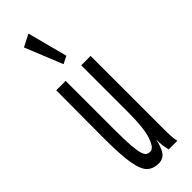

<svg xmlns="http://www.w3.org/2000/svg" viewBox="-237 -697 723 723"><g transform="rotate(-45 125.0 -335.5)"><path d="M112 11Q84 11 66.5 -5Q49 -21 41 -67Q33 -113 33 -202L34 -457H84V-202Q84 -144 86.5 -111.5Q89 -79 94 -64.5Q99 -50 105.5 -46.5Q112 -43 121 -43Q140 -43 153.5 -83Q167 -123 167 -205V-457H217V-71Q217 -53 217.5 -35.5Q218 -18 222 0H176Q172 -17 170.5 -30Q169 -43 169 -60Q163 -29 150.5 -9Q138 11 112 11ZM123 -507 62 -657 111 -682 153 -522Z"/></g></svg>

Font: Inconsolata UltraCondensed
Style: Regular
Weight: 400
Width: 1
Monospace: yes
Designer: Raph Levien, Cyreal, Brenton Simpson
Foundry: Raph Levien, Cyreal, Google
Version: Version 3.001; ttfautohint (v1.8.2.53-6de2)